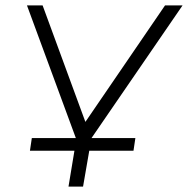

<svg xmlns="http://www.w3.org/2000/svg" viewBox="-20 -512 697 712"><path d="M234 180 256 47H91L98 0H276L262 2L80 -492H138L297 -59H296L592 -492H657L318 2L306 0H482L475 47H311L288 180Z"/></svg>

Font: Nunito Sans 7pt Expanded ExtraLight
Style: Italic
Weight: 250
Width: 7
Italic angle: -9°
Designer: Vernon Adams
Foundry: Vernon Adams
Version: Version 3.101;gftools[0.9.27]